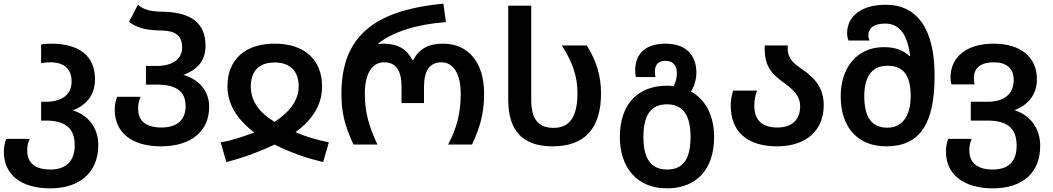

<svg xmlns="http://www.w3.org/2000/svg" viewBox="-20 -791 5764 1051"><path d="M255 240C418 240 518 151 518 4C518 -90 466 -159 379 -187C458 -218 500 -275 500 -358C500 -482 417 -552 259 -552C242 -552 224 -551 205 -547V-445C222 -448 238 -450 254 -450C332 -450 372 -414 372 -344C372 -275 320 -234 232 -234H205V-131H231C338 -131 389 -88 389 3C389 90 343 137 256 137C175 137 129 103 129 33C129 11 132 -10 143 -31H14C6 -10 1 14 1 39C1 166 96 240 255 240Z M862 10C1026 10 1125 -73 1125 -206C1125 -290 1073 -355 984 -381C1066 -412 1105 -462 1105 -542C1105 -662 1029 -724 870 -727C811 -728 771 -734 735 -765L686 -671C737 -634 788 -625 867 -624C942 -622 977 -595 977 -531C977 -467 925 -430 836 -430H779V-328H835C946 -328 996 -291 996 -210C996 -135 950 -93 863 -93C782 -93 736 -127 736 -197C736 -219 740 -241 750 -261H621C613 -239 608 -216 608 -191C608 -64 702 10 862 10Z M1219 96C1307 74 1395 42 1483 0C1569 44 1659 75 1749 96L1780 -12C1722 -24 1656 -41 1598 -68C1696 -140 1743 -222 1743 -318C1743 -465 1646 -552 1484 -552C1322 -552 1225 -466 1225 -318C1225 -224 1275 -139 1372 -66C1304 -40 1244 -21 1188 -12ZM1483 -124C1398 -175 1353 -238 1353 -318C1353 -403 1399 -449 1484 -449C1569 -449 1615 -401 1615 -318C1615 -247 1571 -181 1483 -124Z M1915 0H2046C1999 -99 1977 -179 1977 -278C1977 -388 2017 -450 2082 -450C2146 -450 2178 -408 2178 -315V-227H2301V-315C2301 -406 2334 -450 2396 -450C2463 -450 2502 -386 2502 -276C2502 -176 2481 -89 2433 0H2564C2611 -101 2630 -177 2630 -279C2630 -448 2545 -552 2405 -552C2325 -552 2273 -523 2242 -462H2238C2206 -523 2157 -552 2079 -552C2069 -552 2059 -551 2051 -550V-554C2136 -618 2260 -658 2421 -670L2407 -771C2209 -752 2071 -704 1984 -627C1899 -552 1849 -446 1849 -276C1849 -179 1866 -104 1915 0Z M3005 10C3181 10 3270 -88 3270 -280C3270 -376 3245 -458 3192 -542H3056C3114 -450 3141 -372 3141 -284C3141 -154 3101 -91 3010 -91C2927 -91 2888 -139 2888 -244V-760H2762V-246C2762 -73 2843 10 3005 10Z M3630 240C3793 240 3889 136 3889 -41C3889 -157 3843 -245 3763 -290C3782 -322 3792 -359 3792 -393C3792 -494 3730 -552 3623 -552C3518 -552 3457 -501 3457 -406C3457 -393 3458 -381 3461 -369H3568C3566 -380 3565 -390 3565 -400C3565 -437 3584 -458 3623 -458C3662 -458 3685 -435 3685 -392C3685 -367 3680 -341 3667 -319C3655 -321 3643 -322 3633 -322C3469 -322 3373 -218 3373 -41C3373 126 3467 240 3630 240ZM3632 137C3543 137 3502 77 3502 -41C3502 -160 3542 -220 3631 -220C3719 -220 3760 -160 3760 -41C3760 77 3721 137 3632 137Z M4234 10C4391 10 4489 -76 4489 -214C4489 -303 4449 -360 4365 -416C4313 -451 4292 -480 4292 -523V-542H4166V-527C4166 -439 4192 -393 4275 -335C4337 -291 4360 -255 4360 -209C4360 -135 4314 -93 4236 -93C4150 -93 4109 -134 4109 -214C4109 -238 4114 -269 4124 -295H3993C3984 -265 3980 -238 3980 -214C3980 -70 4070 10 4234 10Z M4831 10C5015 10 5096 -112 5096 -377C5096 -631 5002 -765 4828 -765C4701 -765 4617 -707 4617 -608C4617 -596 4620 -581 4625 -569H4740C4736 -580 4733 -588 4733 -595C4733 -637 4763 -662 4826 -662C4903 -662 4948 -603 4962 -484H4958C4926 -515 4883 -533 4818 -533C4674 -533 4582 -424 4582 -264C4582 -92 4677 10 4831 10ZM4837 -92C4750 -92 4711 -152 4711 -265C4711 -373 4753 -431 4839 -431C4928 -431 4965 -375 4965 -265C4965 -156 4919 -92 4837 -92Z M5415 240C5580 240 5674 153 5674 7C5674 -87 5621 -160 5533 -188C5612 -218 5656 -276 5656 -358C5656 -478 5567 -552 5420 -552C5273 -552 5183 -481 5183 -366C5183 -354 5185 -340 5188 -329H5315C5312 -338 5311 -350 5311 -364C5311 -421 5351 -450 5420 -450C5489 -450 5529 -417 5529 -354C5529 -277 5478 -234 5386 -234H5294V-131H5386C5497 -131 5545 -86 5545 6C5545 92 5501 137 5415 137C5334 137 5286 103 5286 33C5286 11 5289 -8 5299 -31H5170C5162 -9 5158 14 5158 39C5158 166 5258 240 5415 240Z"/></svg>

Font: Noto Sans Georgian Semi
Style: Regular
Weight: 600
Designer: Monotype Design Team
Foundry: Monotype Imaging Inc.
Version: Version 1.901